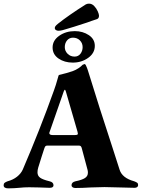

<svg xmlns="http://www.w3.org/2000/svg" viewBox="-25 -1030 779 1055"><path d="M-5 -12Q-5 -21 0.5 -25.5Q6 -30 17 -34Q47 -42 68.5 -59Q90 -76 100 -98Q195 -319 271 -532Q283 -565 290 -591.5Q297 -618 299 -618Q342 -628 374 -639Q391 -645 406 -655Q421 -665 429 -674Q437 -678 439 -678Q444 -678 447 -671Q454 -656 458 -643Q520 -441 595 -213L632 -98Q646 -52 712 -34Q723 -30 728.5 -26Q734 -22 734 -13Q734 -6 728.5 -2Q723 2 715 2Q695 2 635 0Q573 -2 549 -2Q529 -2 473 0Q427 3 389 3Q380 3 374 -1Q368 -5 368 -12Q368 -29 390 -34Q425 -41 441.5 -51.5Q458 -62 458 -81Q458 -91 456 -97L425 -213Q423 -222 419.5 -226Q416 -230 409 -230H235Q227 -230 224 -226Q221 -222 218 -213L204 -170Q201 -159 195 -141Q189 -123 185 -109Q181 -96 181 -83Q181 -64 195.5 -53.5Q210 -43 247 -34Q269 -29 269 -12Q269 2 248 2Q225 2 189 0L135 -1Q107 -1 80 2Q71 3 53 4Q35 5 21 5Q-5 5 -5 -12ZM388 -288Q403 -288 403 -295Q403 -296 401 -306L337 -527Q334 -537 331 -537Q329 -537 325 -527L248 -306Q246 -302 246 -298Q246 -293 251 -290.5Q256 -288 263 -288ZM496 -778Q496 -738 459.5 -712Q423 -686 375 -686Q329 -686 296.5 -708.5Q264 -731 264 -769Q264 -808 300.5 -833.5Q337 -859 386 -859Q430 -859 463 -837Q496 -815 496 -778ZM385 -719Q405 -719 417 -734.5Q429 -750 429 -771Q429 -793 414 -808Q399 -823 376 -823Q356 -823 343.5 -808Q331 -793 331 -771Q331 -750 346.5 -734.5Q362 -719 385 -719ZM276 -875Q276 -881 279.5 -886Q283 -891 294 -900Q352 -946 445 -1005Q453 -1010 464 -1010Q480 -1010 492.5 -997Q505 -984 512 -968Q519 -952 519 -944Q519 -929 508 -925Q492 -920 478 -915Q464 -910 453 -906Q371 -879 335 -869Q332 -868 319.5 -864.5Q307 -861 296 -861Q288 -861 282 -865Q276 -869 276 -875Z"/></svg>

Font: EB Garamond ExtraBold
Style: Regular
Weight: 800
Designer: Georg Duffner and Octavio Pardo
Foundry: Georg Duffner
Version: Version 1.000